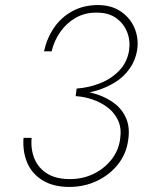

<svg xmlns="http://www.w3.org/2000/svg" viewBox="-20 -730 574 759"><path d="M280 -358Q322 -360 362 -372Q402 -384 435.5 -405Q469 -426 492 -458Q515 -490 522 -531Q529 -577 512.5 -617.5Q496 -658 458.5 -684Q421 -710 367 -710Q310 -710 265.5 -685.5Q221 -661 193 -619.5Q165 -578 154 -527H184Q194 -569 218.5 -604Q243 -639 280 -660Q317 -681 364 -680Q410 -680 440 -658Q470 -636 483 -602Q496 -568 490 -529Q482 -482 450 -449.5Q418 -417 373.5 -400Q329 -383 283 -380ZM254 9Q313 9 363.5 -15Q414 -39 447 -81Q480 -123 487 -178Q494 -226 479 -261.5Q464 -297 433.5 -320.5Q403 -344 363 -357Q323 -370 282 -372L279 -350Q313 -348 346.5 -336.5Q380 -325 407 -304Q434 -283 447.5 -252.5Q461 -222 455 -181Q449 -135 420.5 -99Q392 -63 349.5 -42.5Q307 -22 256 -22Q202 -22 167 -43.5Q132 -65 116.5 -102Q101 -139 105 -185H73Q69 -131 87.5 -87Q106 -43 148.5 -17Q191 9 254 9Z"/></svg>

Font: Jost ExtraLight
Style: Italic
Weight: 250
Italic angle: -5°
Version: Version 3.710